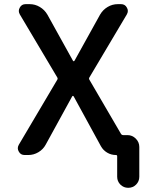

<svg xmlns="http://www.w3.org/2000/svg" viewBox="-20 -774 735 932"><path d="M337.9 -305.7Q335.9 -308.6 334 -308.6Q332 -308.6 330.1 -305.7L202.1 -72.3Q189.5 -48.8 166.5 -35.2Q143.6 -21.5 117.2 -21.5H99.6Q80.1 -21.5 71.3 -38.1Q66.4 -45.9 66.4 -54.7Q66.4 -62.5 71.3 -71.3L257.8 -386.7Q261.7 -392.6 257.8 -398.4L76.2 -704.1Q71.3 -712.9 71.3 -720.7Q71.3 -729.5 76.2 -737.3Q85 -753.9 104.5 -753.9H124Q150.4 -753.9 173.3 -740.2Q196.3 -726.6 210 -703.1L334 -479.5Q335.9 -476.6 337.9 -476.6Q339.8 -476.6 341.8 -479.5L465.8 -703.1Q479.5 -726.6 502.4 -740.2Q525.4 -753.9 551.8 -753.9H567.4Q586.9 -753.9 595.7 -737.3Q600.6 -729.5 600.6 -720.7Q600.6 -712.9 595.7 -704.1L414.1 -398.4Q410.2 -392.6 414.1 -386.7L567.4 -124Q571.3 -118.2 578.1 -118.2H598.6Q622.1 -118.2 639.2 -101.1Q656.2 -84 656.2 -60.5V84Q656.2 106.4 640.6 122.1Q625 137.7 602.5 137.7Q580.1 137.7 564.5 122.1Q548.8 106.4 548.8 84V-15.6Q548.8 -21.5 543 -21.5Q519.5 -21.5 500 -33.2Q480.5 -44.9 469.7 -64.5Z"/></svg>

Font: Gen Jyuu Gothic Medium
Style: Regular
Weight: 500
Designer: [Source Han Sans]
Ryoko NISHIZUKA  (kana & ideographs); Paul D. Hunt (Latin, Greek & Cyrillic); Wenlong ZHANG  (bopomofo
Version: Version 1.002.20150607